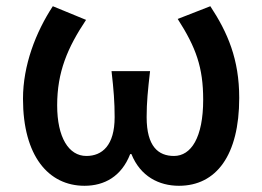

<svg xmlns="http://www.w3.org/2000/svg" viewBox="-20 -584 844 618"><path d="M252 14C316 14 371 -16 399 -88H403C432 -16 492 14 556 14C676 14 750 -84 750 -269C750 -393 713 -479 657 -564L552 -523C611 -431 634 -367 634 -263C634 -141 595 -82 540 -82C490 -82 452 -112 452 -207C452 -255 456 -294 463 -355H339C346 -294 349 -255 349 -207C349 -116 309 -82 258 -82C201 -82 164 -142 164 -245C164 -352 197 -430 257 -520L150 -564C95 -480 54 -374 54 -266C54 -82 136 14 252 14Z"/></svg>

Font: Noto Sans CJK TC Medium
Style: Regular
Weight: 500
Designer: Ryoko NISHIZUKA 西塚涼子 (kana, bopomofo & ideographs); Paul D. Hunt (Latin, Greek & Cyrillic); Sandoll Communications 산돌커뮤니
Foundry: Adobe
Version: Version 2.004;hotconv 1.0.118;makeotfexe 2.5.65603